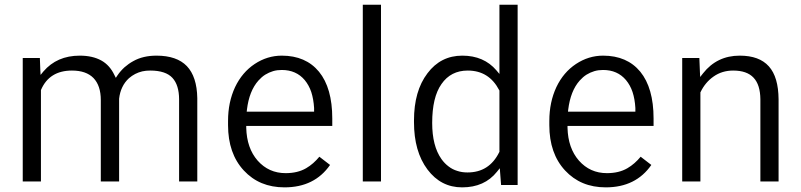

<svg xmlns="http://www.w3.org/2000/svg" viewBox="-20 -794 3439 824"><path d="M77.6 -545.1V-15.1H155.7V-405.5V-407.1L156.2 -408.6C179.8 -463.5 224.2 -491.2 288.7 -491.2C329.5 -491.2 360.2 -480.6 381.4 -458.9C402 -437.3 412.6 -406 412.6 -364.7V-15.1H491.2V-369.3V-369.8V-370.3C493.2 -388.4 497.7 -405 504.8 -419.6C511.8 -434.3 521.4 -447.4 533.5 -458.4C541.6 -465.5 550.6 -471.5 560.2 -476.6C569.8 -481.6 579.8 -485.1 590.4 -487.7C601 -490.2 612.6 -491.2 624.7 -491.2C669 -491.2 700.8 -480.6 719.9 -459.9C739 -439.3 748.6 -408.1 748.6 -367.3V-15.1H826.7V-372.8C825.7 -434.3 810.6 -480.1 781.9 -510.3C753.1 -540.1 709.8 -555.2 651.9 -555.2C613.6 -555.2 580.4 -547.6 552.6 -532C538.5 -524.4 525.9 -515.4 514.4 -505.3C502.8 -494.7 492.7 -483.1 484.1 -470.5L477.1 -459.9L471 -472C457.9 -499.7 439.3 -520.9 414.6 -534.5C389.9 -548.1 359.2 -555.2 322.4 -555.2C256.9 -555.2 205 -532.5 166.2 -487.2L154.2 -472.5L153.1 -491.7L151.1 -545.1Z M1396.5 -86.1 1350.6 -121.4C1334 -101.3 1315.4 -84.6 1293.7 -72C1269.5 -57.9 1240.3 -50.9 1206 -50.9C1157.2 -50.9 1117.4 -69 1085.6 -104.8C1054.4 -140.6 1038.3 -187.4 1036.8 -245.3V-253.4H1044.3H1406V-285.6C1406 -372.8 1386.9 -439.8 1349.1 -486.1C1311.3 -532 1257.9 -555.2 1189.4 -555.2C1147.6 -555.2 1108.8 -543.1 1073 -519.4C1037.3 -495.7 1009.1 -462.5 988.9 -420.2C978.8 -398.5 971.3 -375.8 966.2 -351.6C961.2 -327.5 958.7 -301.8 958.7 -274.6V-256.9C958.7 -175.8 981.4 -110.8 1026.2 -62.5C1071 -14.1 1129 10.1 1201 10.1C1287.2 10.1 1352.1 -22.2 1396.5 -86.1ZM1287.7 -450.4C1299.7 -435.8 1309.3 -418.6 1315.9 -399C1322.4 -378.8 1326.4 -356.2 1328 -330.5V-330V-322.9V-314.9H1320.4H1047.4H1038.8L1039.8 -323.9C1046.3 -376.8 1062.5 -418.6 1089.2 -448.4C1098.2 -458.4 1107.8 -467 1118.4 -473.6C1129 -480.1 1140.1 -485.1 1152.1 -488.7C1163.7 -492.2 1176.3 -493.7 1189.4 -493.7C1230.7 -493.7 1263.5 -479.1 1287.7 -450.4Z M1615.1 -773.8H1537V-15.1H1615.1Z M1756.7 -270C1756.7 -185.9 1775.8 -118.4 1814.6 -66.5C1852.9 -15.6 1902.3 10.1 1963.2 10.1C2027.2 10.1 2077.1 -12.1 2112.8 -56.9L2124.9 -72L2126.4 -52.9L2130.5 0H2201.5V-773.8H2123.4V-497.2V-476.6L2110.3 -492.2C2074.6 -534 2025.7 -555.2 1964.2 -555.2C1902.3 -555.2 1852.4 -530 1814.6 -479.6C1775.8 -428.7 1756.7 -361.2 1756.7 -277.1ZM1874.6 -433.2C1901.3 -472 1939 -491.2 1987.4 -491.2C2048.4 -491.2 2093.2 -463 2122.4 -407.1L2123.4 -405.5V-403.5V-144.1V-142.1L2122.4 -140.6C2093.7 -82.6 2048.4 -53.9 1986.4 -53.9C1970.8 -53.9 1956.2 -55.9 1942.6 -60.5C1929 -64.5 1916.4 -71 1905.3 -79.6C1893.7 -88.2 1883.6 -98.7 1874.6 -111.3C1847.9 -149.1 1834.8 -200.5 1834.8 -266.5C1834.8 -339.5 1847.9 -395.5 1874.6 -433.2Z M2775.3 -86.1 2729.5 -121.4C2712.8 -101.3 2694.2 -84.6 2672.5 -72C2648.4 -57.9 2619.1 -50.9 2584.9 -50.9C2536 -50.9 2496.2 -69 2464.5 -104.8C2433.2 -140.6 2417.1 -187.4 2415.6 -245.3V-253.4H2423.2H2784.9V-285.6C2784.9 -372.8 2765.7 -439.8 2728 -486.1C2690.2 -532 2636.8 -555.2 2568.3 -555.2C2526.4 -555.2 2487.7 -543.1 2451.9 -519.4C2416.1 -495.7 2387.9 -462.5 2367.8 -420.2C2357.7 -398.5 2350.1 -375.8 2345.1 -351.6C2340.1 -327.5 2337.5 -301.8 2337.5 -274.6V-256.9C2337.5 -175.8 2360.2 -110.8 2405 -62.5C2449.9 -14.1 2507.8 10.1 2579.8 10.1C2666 10.1 2731 -22.2 2775.3 -86.1ZM2666.5 -450.4C2678.6 -435.8 2688.2 -418.6 2694.7 -399C2701.3 -378.8 2705.3 -356.2 2706.8 -330.5V-330V-322.9V-314.9H2699.2H2426.2H2417.6L2418.6 -323.9C2425.2 -376.8 2441.3 -418.6 2468 -448.4C2477.1 -458.4 2486.6 -467 2497.2 -473.6C2507.8 -480.1 2518.9 -485.1 2531 -488.7C2542.6 -492.2 2555.2 -493.7 2568.3 -493.7C2609.6 -493.7 2642.3 -479.1 2666.5 -450.4Z M2907.8 -545.1V-15.1H2985.9V-396V-397.5L2986.9 -399.5C3000 -426.7 3018.6 -448.9 3042.3 -465.5C3066.5 -482.6 3094.7 -491.2 3126.4 -491.2C3165.7 -491.2 3195 -481.1 3214.1 -460.5C3233.2 -440.3 3242.8 -409.6 3243.3 -368.3V-15.1H3321.4V-367.8C3320.9 -431.2 3307.3 -478.6 3279.6 -509.3C3251.9 -540.1 3210.6 -555.2 3154.7 -555.2C3089.7 -555.2 3037.3 -530 2997.5 -479.6L2984.9 -463.5L2983.9 -483.6L2981.4 -545.1Z"/></svg>

Font: Vazir FD Light
Style: Regular
Weight: 300
Foundry: DejaVu fonts team - Redesigned by Saber Rastikerdar
Version: Version 21.10;October 20, 2019;FontCreator 12.0.0.2547 64-bi